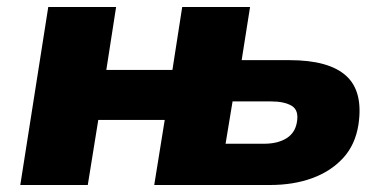

<svg xmlns="http://www.w3.org/2000/svg" viewBox="-20 -529 1109 549"><path d="M38 0 118 -509H312L284 -329H473L501 -509H695L671 -357H808Q920 -357 969.5 -312.5Q1019 -268 1005 -173Q996 -115 961 -77Q926 -39 872.5 -19.5Q819 0 752 0H421L451 -186H261L231 0ZM625 -118H735Q774 -118 799 -133.5Q824 -149 829 -180Q835 -214 814 -226.5Q793 -239 755 -239H645Z"/></svg>

Font: Nunito Sans 6pt Black
Style: Italic
Weight: 900
Italic angle: -9°
Version: Version 3.101;gftools[0.9.27]